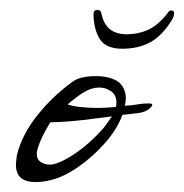

<svg xmlns="http://www.w3.org/2000/svg" viewBox="-20 -349 370 386"><path d="M51 17Q12 17 12 -18Q12 -20 12.5 -25Q13 -30 14 -37Q24 -78 54.5 -116.5Q85 -155 125 -184Q140 -196 173 -196Q192 -196 206.5 -190.5Q221 -185 227 -174Q233 -164 233 -151Q233 -149 232.5 -145Q232 -141 231 -136Q233 -137 237.5 -137Q242 -137 249 -138Q256 -139 262.5 -140Q269 -141 276 -141H280Q291 -141 282.5 -132.5Q274 -124 260 -122L226 -118Q216 -90 191.5 -62Q167 -34 137.5 -13.5Q108 7 82 13Q67 17 51 17ZM179 -132Q185 -132 193.5 -132.5Q202 -133 213 -134Q214 -136 214 -143Q214 -161 199 -168Q191 -173 179 -173Q164 -173 148.5 -163.5Q133 -154 116 -139Q137 -132 179 -132ZM81 -18Q91 -18 109.5 -27.5Q128 -37 148 -53Q168 -69 184 -87Q189 -92 194 -99.5Q199 -107 205 -115L181 -112Q125 -104 81 -103Q59 -67 54 -43Q53 -30 61 -24Q69 -18 81 -18ZM226 -251Q192 -251 180 -271.5Q168 -292 168 -321Q168 -329 176 -329Q183 -329 184 -321Q188 -302 199.5 -291.5Q211 -281 233 -280Q257 -280 276.5 -288.5Q296 -297 314 -319Q318 -324 319.5 -326Q321 -328 325 -328Q330 -328 330 -322Q330 -316 325 -308Q306 -277 282 -264Q258 -251 226 -251Z"/></svg>

Font: Allison
Style: Regular
Weight: 400
Designer: Robert E. Leuschke
Foundry: Robert E. Leuschke
Version: Version 1.010; ttfautohint (v1.8.3)